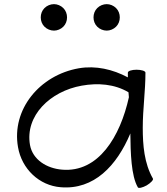

<svg xmlns="http://www.w3.org/2000/svg" viewBox="-20 -884 808 928"><path d="M304 -800C304 -817 298 -833 286 -845C274 -857 257 -864 241 -864C224 -864 207 -857 195 -845C183 -833 177 -817 177 -800C177 -783 183 -767 195 -755C207 -743 224 -736 241 -736C257 -736 274 -743 286 -755C298 -767 304 -783 304 -800ZM559 -800C559 -817 553 -833 541 -845C529 -857 512 -864 496 -864C479 -864 462 -857 450 -845C438 -833 432 -817 432 -800C432 -783 438 -767 450 -755C462 -743 479 -736 496 -736C512 -736 529 -743 541 -755C553 -767 559 -783 559 -800ZM719 -21C677 -95 670 -182 670 -267C670 -356 683 -444 683 -533C683 -541 663 -547 640 -547C617 -547 598 -541 598 -533C598 -526 598 -518 598 -510C525 -549 443 -568 361 -554C172 -521 35 -355 67 -173C85 -68 169 13 274 21C434 34 544 -82 610 -239C611 -145 614 -34 646 21C649 28 669 23 689 12C709 0 723 -15 719 -21ZM280 -64C206 -70 138 -112 125 -183C100 -325 223 -443 375 -470C453 -484 534 -478 601 -438C602 -430 602 -422 603 -414C561 -224 456 -49 280 -64Z"/></svg>

Font: Nupuram Expanded Light
Style: Regular
Weight: 300
Width: 7
Designer: Santhosh Thottingal (santhosh.thottingal@gmail.com)
Foundry: SMC
Version: Version 1.000